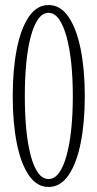

<svg xmlns="http://www.w3.org/2000/svg" viewBox="-20 -731 386 762"><path d="M172.5 11Q126 11 94.2 -35.8Q62.5 -82.5 46.5 -163.5Q30.5 -244.5 30.5 -349Q30.5 -454 46.5 -535.5Q62.5 -617 94.2 -664Q126 -711 172.5 -711Q220 -711 252 -664Q284 -617 300.2 -535.5Q316.5 -454 316.5 -349Q316.5 -244.5 300.2 -163.5Q284 -82.5 252 -35.8Q220 11 172.5 11ZM172.5 -20.5Q196.5 -20.5 214.2 -45Q232 -69.5 244.2 -114Q256.5 -158.5 262.8 -218.5Q269 -278.5 269 -349Q269 -419.5 262.8 -479.8Q256.5 -540 244.2 -584.8Q232 -629.5 214.2 -654.8Q196.5 -680 172.5 -680Q149 -680 131.2 -654.8Q113.5 -629.5 101.8 -584.8Q90 -540 84.2 -479.8Q78.5 -419.5 78.5 -349Q78.5 -278.5 84.2 -218.5Q90 -158.5 101.8 -114Q113.5 -69.5 131.2 -45Q149 -20.5 172.5 -20.5Z"/></svg>

Font: Imbue Thin 10pt ExtraLight
Style: Regular
Weight: 250
Version: Version 1.102